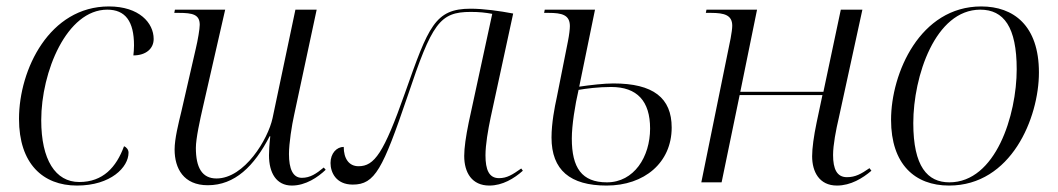

<svg xmlns="http://www.w3.org/2000/svg" viewBox="-20 -566 3283 596"><path d="M219 10C324 10 379 -47 379 -92C379 -101 373 -109 365 -112C341 -47 300 -1 226 -1C152 -1 108 -70 108 -193C108 -343 187 -536 313 -536C369 -536 396 -500 396 -425C396 -414 395 -402 394 -394C433 -394 457 -415 457 -445C457 -495 412 -546 318 -546C134 -546 39 -351 39 -197C39 -58 113 10 219 10Z M886 10C929 10 967 -16 991 -39L985 -46C962 -27 943 -14 917 -14C889 -14 877 -42 877 -88C877 -121 886 -178 893 -209L963 -536H897L826 -199C812 -134 739 -12 652 -12C607 -12 588 -46 588 -107C588 -136 601 -195 610 -234L679 -536H523L521 -526H535C578 -526 600 -521 600 -489C600 -476 594 -441 588 -416L543 -220C534 -183 522 -135 522 -102C522 -43 550 9 625 9C709 9 769 -50 817 -143H819C816 -117 815 -97 815 -84C815 -29 838 10 886 10Z M1499 10C1540 10 1576 -12 1603 -36L1598 -43C1571 -24 1554 -13 1529 -13C1498 -13 1487 -39 1487 -84C1487 -117 1495 -163 1503 -201L1573 -524C1531 -532 1481 -539 1441 -539C1330 -539 1310 -484 1237 -277C1171 -90 1142 -50 1093 -50C1063 -50 1047 -74 1047 -110C1025 -110 1006 -90 1006 -60C1006 -31 1023 7 1075 7C1144 7 1168 -41 1245 -267C1321 -494 1345 -529 1441 -529C1468 -529 1486 -527 1508 -523L1435 -186C1426 -142 1421 -107 1421 -82C1421 -30 1445 10 1499 10Z M1863 10C1980 10 2065 -61 2065 -170C2065 -262 2008 -307 1884 -307C1855 -307 1812 -302 1778 -297L1827 -536H1671L1669 -526H1683C1724 -526 1749 -520 1749 -485C1749 -476 1747 -458 1743 -438L1708 -262C1702 -235 1692 -184 1692 -139C1692 -38 1750 10 1863 10ZM1864 0C1786 0 1755 -45 1755 -136C1755 -177 1765 -240 1776 -287C1799 -291 1837 -296 1877 -296C1958 -296 1998 -252 1998 -167C1998 -79 1948 0 1864 0Z M2578 10C2621 10 2658 -13 2685 -36L2679 -44C2653 -26 2635 -16 2609 -16C2578 -16 2566 -41 2566 -85C2566 -116 2575 -163 2584 -201L2657 -536H2590L2536 -281H2278L2330 -536H2173L2171 -526H2187C2229 -526 2253 -519 2253 -486C2253 -478 2251 -463 2248 -447L2157 0H2220L2276 -271H2533L2515 -186C2506 -143 2501 -106 2501 -81C2501 -33 2523 10 2578 10Z M2926 10C3119 10 3205 -200 3205 -341C3205 -487 3126 -546 3026 -546C2836 -546 2746 -339 2746 -194C2746 -56 2820 10 2926 10ZM2927 0C2859 0 2815 -49 2815 -184C2815 -329 2883 -536 3023 -536C3096 -536 3136 -482 3136 -351C3136 -209 3071 0 2927 0Z"/></svg>

Font: Noto Serif Display Light
Style: Italic
Weight: 300
Italic angle: -12°
Designer: Monotype Design Team
Foundry: Monotype Imaging Inc.
Version: Version 2.009